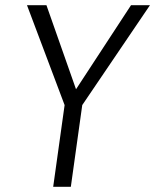

<svg xmlns="http://www.w3.org/2000/svg" viewBox="-20 -720 598 740"><path d="M558 -700 297 -315 253 0H185L229 -315L84 -700H159L273 -376L485 -700Z"/></svg>

Font: Gudea
Style: Italic
Weight: 400
Version: Version 1.002